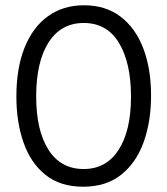

<svg xmlns="http://www.w3.org/2000/svg" viewBox="-20 -693 634 727"><path d="M295 14Q208 14 152 -31Q96 -76 69 -153.5Q42 -231 42 -327Q42 -435 73 -512.5Q104 -590 161.5 -631.5Q219 -673 298 -673Q380 -673 436.5 -630Q493 -587 522.5 -510Q552 -433 552 -331Q552 -233 524 -155Q496 -77 439 -31.5Q382 14 295 14ZM297 -53Q382 -53 429 -125.5Q476 -198 476 -327Q476 -455 430.5 -530.5Q385 -606 297 -606Q211 -606 164 -532.5Q117 -459 117 -328Q117 -199 163.5 -126Q210 -53 297 -53Z"/></svg>

Font: Bricolage Grotesque 48pt Light
Style: Regular
Weight: 300
Designer: Mathieu Triay
Foundry: Atelier Triay
Version: Version 1.000; ttfautohint (v1.8.4.7-5d5b);gftools[0.9.32]